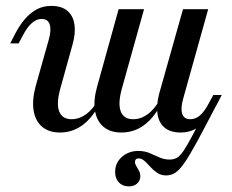

<svg xmlns="http://www.w3.org/2000/svg" viewBox="-20 -447 802 664"><path d="M425.8 197.6Q404 197.6 391.1 183.9Q378.2 170.2 378.2 147.6Q378.2 116.1 401.6 95.6Q425 75 458.1 75Q479.8 75 497.2 82.3Q514.5 89.5 531 97.2Q547.6 104.8 566.1 104.8Q581.5 104.8 592.3 98.4Q603.2 91.9 615.3 73.8Q627.4 55.6 645.6 21.4Q663.7 -12.9 692.7 -67.7L729 -84.7Q688.7 -7.3 662.5 41.1Q636.3 89.5 618.5 115.3Q600.8 141.1 586.3 150.4Q571.8 159.7 554.8 159.7Q537.1 159.7 523.8 150.8Q510.5 141.9 500 130.2Q489.5 118.5 479.8 109.7Q470.2 100.8 459.7 100.8Q446.8 100.8 446.8 113.7Q446.8 120.2 451.6 127.8Q456.5 135.5 460.9 144Q465.3 152.4 465.3 162.9Q465.3 177.4 454.4 187.5Q443.5 197.6 425.8 197.6ZM187.1 11.3Q149.2 11.3 125.8 -8.5Q102.4 -28.2 96.4 -64.1Q90.3 -100 103.2 -148.4L148.4 -308.9Q158.1 -342.7 152 -362.1Q146 -381.5 123.4 -381.5Q106.5 -381.5 90.3 -367.3Q74.2 -353.2 59.7 -325.8L44.4 -296.8H15.3L33.1 -331.5Q48.4 -360.5 66.5 -381.5Q84.7 -402.4 106.9 -414.5Q129 -426.6 157.3 -426.6Q192.7 -426.6 212.9 -409.7Q233.1 -392.7 237.5 -362.1Q241.9 -331.5 230.6 -291.9L188.7 -141.1Q174.2 -88.7 184.7 -61.7Q195.2 -34.7 227.4 -34.7Q254 -34.7 277.4 -51.6Q300.8 -68.5 320.2 -102.4L322.6 -83.9Q296.8 -36.3 262.9 -12.5Q229 11.3 187.1 11.3ZM400 11.3Q361.3 11.3 337.9 -8.5Q314.5 -28.2 308.5 -64.1Q302.4 -100 316.1 -148.4L390.3 -415.3H478.2L401.6 -141.1Q387.1 -88.7 397.6 -61.7Q408.1 -34.7 440.3 -34.7Q466.9 -34.7 490.3 -51.6Q513.7 -68.5 533.1 -102.4L535.5 -83.9Q509.7 -36.3 475.8 -12.5Q441.9 11.3 400 11.3ZM604.8 11.3Q569.4 11.3 549.2 -5.6Q529 -22.6 524.6 -53.2Q520.2 -83.9 530.6 -123.4L612.9 -415.3H700L613.7 -106.5Q604 -72.6 610.1 -53.6Q616.1 -34.7 637.9 -34.7Q656.5 -34.7 672.2 -48.4Q687.9 -62.1 702.4 -90.3L717.7 -118.5H746.8L729 -83.9Q713.7 -55.6 695.6 -34.3Q677.4 -12.9 655.2 -0.8Q633.1 11.3 604.8 11.3Z"/></svg>

Font: Playfair 5pt SemiExpanded Light Medium
Style: Italic
Weight: 500
Italic angle: -15.6°
Version: Version 2.001;gftools[0.9.30]